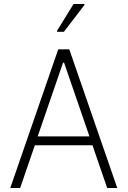

<svg xmlns="http://www.w3.org/2000/svg" viewBox="-20 -933 633 953"><path d="M31 0 269 -688H324L562 0H512L439 -212H153L80 0ZM167 -256H424L298 -622H293ZM263 -775V-780L345 -913H399V-908L297 -775Z"/></svg>

Font: Saira Semi Condensed ExtraLight
Style: Regular
Weight: 200
Width: 4
Designer: Hector Gatti with collaboration of the Omnibus-Type team
Foundry: Omnibus-Type
Version: Version 1.001; ttfautohint (v1.8)